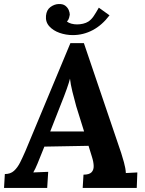

<svg xmlns="http://www.w3.org/2000/svg" viewBox="-32 -932 719 952"><path d="M384 -718 569 -173Q574 -158 582.5 -127.5Q591 -97 592 -74L649 -77L646 0H378L382 -66Q410 -66 421.5 -77.5Q433 -89 432.5 -109Q432 -129 424 -154L407 -209L188 -205L169 -158Q164 -145 153.5 -119.5Q143 -94 133 -77L207 -80L202 0H-12L-8 -69Q20 -69 37.5 -85Q55 -101 68 -127Q81 -153 94 -183L317 -718ZM315 -542Q311 -525 299 -491Q287 -457 268 -410L217 -280H385L346 -405Q336 -441 327 -477.5Q318 -514 315 -542ZM329 -758Q295 -758 263.5 -769Q232 -780 212.5 -801.5Q193 -823 196 -854Q199 -883 218 -897Q237 -911 258 -912Q280 -913 292 -903.5Q304 -894 309 -881.5Q314 -869 314 -859Q313 -853 310.5 -843.5Q308 -834 300 -825Q309 -818 322.5 -814.5Q336 -811 350 -811Q365 -811 380 -814.5Q395 -818 406 -825Q421 -835 432.5 -852Q444 -869 458 -894L511 -856Q474 -807 427.5 -782.5Q381 -758 329 -758Z"/></svg>

Font: Lora
Style: Italic
Weight: 400
Italic angle: -3°
Designer: Olga Karpushina, Alexei Vanyashin (Cyrillic)
Foundry: Cyreal
Version: Version 3.008